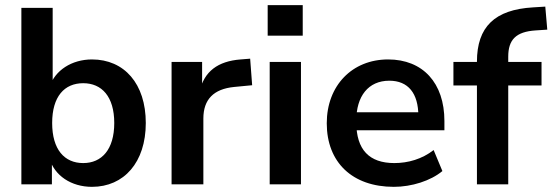

<svg xmlns="http://www.w3.org/2000/svg" viewBox="-20 -722 2164 752"><path d="M340.2 9.8C465.7 9.8 551 -86.3 551 -240.2C551 -394.1 466.7 -489.2 340.2 -489.2C260.8 -489.2 195.1 -446.1 174.5 -382.4H186.3V-691.2H63.7V0H183.3V-102H173.5C193.1 -34.3 258.8 9.8 340.2 9.8ZM305.9 -83.3C232.4 -83.3 184.3 -136.3 184.3 -240.2C184.3 -344.1 232.4 -396.1 305.9 -396.1C378.4 -396.1 427.5 -344.1 427.5 -240.2C427.5 -136.3 378.4 -83.3 305.9 -83.3Z M652 0H776.5V-257.8C776.5 -332.4 816.7 -373.5 897.1 -381.4L967.6 -388.2L959.8 -492.2L922.5 -489.2C833.3 -482.4 779.4 -442.2 761.8 -363.7H771.6V-479.4H652Z M1028.4 -582.4H1165.7V-702H1028.4ZM1036.3 0H1158.8V-479.4H1036.3Z M1522.5 9.8C1592.2 9.8 1666.7 -13.7 1712.7 -52L1678.4 -134.3C1633.3 -99 1578.4 -83.3 1524.5 -83.3C1426.5 -83.3 1375.5 -135.3 1375.5 -243.1V-250C1375.5 -345.1 1422.5 -405.9 1504.9 -405.9C1578.4 -405.9 1618.6 -356.9 1618.6 -267.6L1634.3 -282.4H1358.8V-211.8H1720.6V-248C1720.6 -397.1 1636.3 -489.2 1500 -489.2C1359.8 -489.2 1259.8 -387.3 1259.8 -239.2C1259.8 -86.3 1359.8 9.8 1522.5 9.8Z M1848 0H1970.6V-387.3H2101V-479.4H1954.9L1970.6 -463.7V-500C1970.6 -565.7 2000 -598 2078.4 -602.9L2123.5 -605.9L2115.7 -696.1L2067.6 -693.1C1917.6 -684.3 1848 -616.7 1848 -480.4V-447.1L1883.3 -479.4H1755.9V-387.3H1848Z"/></svg>

Font: LL Pando Sans
Style: Bold
Weight: 700
Designer: Joshua Smith
Foundry: Joshua Smith
Version: Version 1.000;Glyphs 3.2.1 (3258)